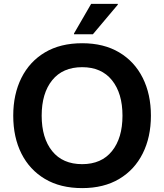

<svg xmlns="http://www.w3.org/2000/svg" viewBox="-20 -954 843 986"><path d="M48 -360Q48 -470 90 -554Q132 -638 211 -685Q290 -732 402 -732Q513 -732 592 -685Q671 -638 713 -554Q755 -470 755 -360Q755 -250 713 -166Q671 -82 592 -35Q513 12 402 12Q290 12 211 -35Q132 -82 90 -165.5Q48 -249 48 -360ZM194 -360Q194 -245 248 -178Q302 -111 402 -111Q501 -111 555 -178Q609 -245 609 -360Q609 -475 555 -542Q501 -609 402 -609Q302 -609 248 -542Q194 -475 194 -360ZM360 -778V-782L448 -934H585V-930L457 -778Z"/></svg>

Font: Kufam SemiBold
Style: Regular
Weight: 600
Designer: Wael Morcos, Artur Schmal
Foundry: Original Type
Version: Version 1.300; ttfautohint (v1.8.3)